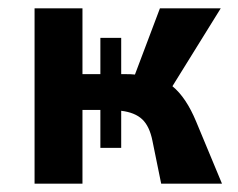

<svg xmlns="http://www.w3.org/2000/svg" viewBox="-20 -441 571 461"><path d="M513 0H367L346 -103Q339 -138 321.5 -154.5Q304 -171 271 -175V-86H221V-177H178V0H63V-421H178V-263H221V-350H271V-263H280Q296 -263 304 -262L364 -421H510L394 -234Q427 -207 451 -149Z"/></svg>

Font: Ysabeau Infant
Style: Bold
Weight: 700
Designer: Christian Thalmann (Catharsis Fonts)
Version: Version 0.003